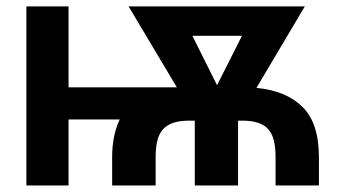

<svg xmlns="http://www.w3.org/2000/svg" viewBox="-20 -565 1067 585"><path d="M60.4 0V-545.5H188.9V-299H518.8L371.8 -545.5H908.7L761.4 -297.2Q851.2 -288.7 901.3 -239.7Q951.7 -190.3 951.7 -85.9V0H819.6V-85.9Q819.6 -114.3 814.8 -135.3Q810 -156.2 798.3 -170.1Q786.6 -183.9 766.9 -190.7Q747.2 -197.4 717.7 -197.4H705.3V0H573.5V-197.4H557.2Q527.7 -197.4 507.8 -190.7Q487.9 -183.9 476 -170.3Q464.1 -156.6 459.2 -135.7Q454.2 -114.7 454.2 -85.9V0H321.7V-85.9Q321.7 -152.7 344.8 -201H188.9V0ZM641.3 -305.4 717.3 -456H566.1Z"/></svg>

Font: Inter P Semi Bold
Style: Regular
Weight: 600
Designer: Rasmus Andersson
Foundry: rsms
Version: Version 3.018;git-588b23468